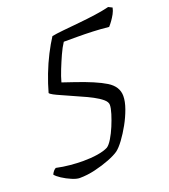

<svg xmlns="http://www.w3.org/2000/svg" viewBox="-175 -660 755 857"><g transform="rotate(-20 203.0 -232.0)"><path d="M57 105Q43 105 20.5 95.5Q-2 86 -22 73Q-42 60 -49 50Q-44 40 -38.5 34Q-33 28 -28 26Q4 33 37 36Q70 39 97 39Q135 39 166.5 34Q198 29 217 19Q229 11 242.5 -11.5Q256 -34 267.5 -61.5Q279 -89 287 -115Q295 -141 295 -156Q295 -170 279 -183.5Q263 -197 238.5 -210Q214 -223 187 -234.5Q160 -246 137 -257Q122 -264 103.5 -272Q85 -280 72 -287Q59 -294 56 -299Q67 -339 83.5 -382Q100 -425 120 -464Q140 -503 159 -532Q179 -536 214 -539.5Q249 -543 290.5 -547Q332 -551 370.5 -556.5Q409 -562 437 -569L455 -560Q452 -545 444.5 -531.5Q437 -518 428.5 -506Q420 -494 411 -484Q373 -488 335 -489.5Q297 -491 262 -491Q227 -491 198 -491Q184 -470 170.5 -440Q157 -410 145 -380Q133 -350 126 -324L179 -306Q274 -274 319.5 -246Q365 -218 365 -173Q365 -147 353 -113.5Q341 -80 323 -47.5Q305 -15 285.5 11.5Q266 38 250 50Q233 62 201 74.5Q169 87 131 96Q93 105 57 105Z"/></g></svg>

Font: Texturina Medium 12pt ExtraLight
Style: Italic
Weight: 250
Italic angle: -11°
Version: Version 1.002